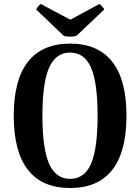

<svg xmlns="http://www.w3.org/2000/svg" viewBox="-20 -930 704 964"><path d="M49 -349Q49 -529 120.5 -620Q192 -711 332 -711Q472 -711 543.5 -620Q615 -529 615 -349Q615 -168 543.5 -77Q472 14 332 14Q192 14 120.5 -77Q49 -168 49 -349ZM470 -349Q470 -515 437 -590.5Q404 -666 332 -666Q260 -666 226.5 -590Q193 -514 193 -349Q193 -184 226.5 -108Q260 -32 332 -32Q404 -32 437 -107.5Q470 -183 470 -349ZM334 -746Q309 -746 299 -751L162 -882Q163 -887 171 -897Q179 -907 185 -910L333 -831L479 -910Q485 -907 493.5 -897Q502 -887 503 -882L365 -751Q355 -746 334 -746Z"/></svg>

Font: Arima Madurai Black
Style: Regular
Weight: 900
Designer: Joana Correia and Natanael Gama
Foundry: NDISCOVER
Version: Version 1.019